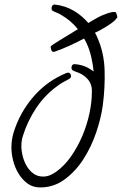

<svg xmlns="http://www.w3.org/2000/svg" viewBox="-20 -779 537 846"><path d="M496.1 -701.2Q486.3 -687.5 468.8 -675.3Q451.2 -663.1 437.5 -655.3Q427.7 -649.4 418.5 -644.5Q409.2 -639.6 398.4 -634.8Q404.3 -625 408.2 -615.2Q438.5 -547.9 440.9 -470.2Q443.4 -392.6 432.6 -312.5Q424.8 -256.8 403.3 -193.8Q381.8 -130.9 347.2 -77.1Q312.5 -23.4 264.6 11.7Q216.8 46.9 157.2 46.9Q125 46.9 101.6 29.8Q78.1 12.7 62 -13.7Q45.9 -40 38.1 -70.8Q30.3 -101.6 30.3 -128.9Q30.3 -161.1 39.1 -192.4Q66.4 -282.2 127 -352.5Q187.5 -422.9 274.4 -458Q276.4 -459 279.3 -459Q286.1 -459 289.6 -454.1Q293 -449.2 293 -443.4Q293 -436.5 285.2 -431.6Q271.5 -423.8 257.8 -416.5Q244.1 -409.2 230.5 -398.4Q176.8 -359.4 138.7 -301.8Q100.6 -244.1 81.1 -180.7Q74.2 -160.2 74.2 -134.8Q74.2 -114.3 80.1 -90.8Q85.9 -67.4 97.7 -47.4Q109.4 -27.3 127.4 -14.2Q145.5 -1 169.9 -1Q185.5 -1 199.7 -6.8Q213.9 -12.7 226.6 -21.5Q263.7 -47.9 293 -89.8Q322.3 -131.8 342.8 -180.2Q363.3 -228.5 374 -278.8Q384.8 -329.1 384.8 -374V-385.7Q382.8 -411.1 367.7 -428.7Q352.5 -446.3 330.1 -457Q323.2 -460 316.9 -461.9Q310.5 -463.9 304.7 -466.8Q294.9 -470.7 294.9 -480.5Q294.9 -487.3 298.8 -492.2Q302.7 -497.1 309.6 -496.1H310.5Q355.5 -493.2 392.6 -463.9Q389.6 -495.1 382.3 -526.9Q375 -558.6 362.3 -586.9Q359.4 -592.8 356.4 -598.6Q353.5 -604.5 350.6 -609.4Q319.3 -592.8 286.1 -577.6Q252.9 -562.5 219.7 -550.8Q213.9 -549.8 209 -552.7Q207 -554.7 204.6 -564Q202.1 -573.2 204.1 -575.2Q205.1 -577.1 216.3 -584.5Q227.5 -591.8 244.1 -602.1Q260.7 -612.3 281.7 -625Q302.7 -637.7 323.2 -650.4Q292 -689.5 247.1 -714.8Q239.3 -719.7 231 -722.7Q222.7 -725.6 213.9 -730.5Q209 -732.4 208 -736.3Q206.1 -741.2 208 -748.5Q210 -755.9 215.8 -757.8Q219.7 -759.8 221.7 -758.8Q266.6 -753.9 303.7 -732.4Q340.8 -710.9 369.1 -677.7Q383.8 -686.5 395 -692.9Q406.2 -699.2 411.1 -702.1Q416 -705.1 427.2 -710Q438.5 -714.8 450.7 -719.2Q462.9 -723.6 474.1 -725.6Q485.4 -727.5 490.2 -724.6Q492.2 -722.7 495.1 -712.9Q498 -703.1 496.1 -701.2Z"/></svg>

Font: Calligraffitti
Style: Regular
Weight: 400
Designer: Dathan Boardman
Foundry: Open Window
Version: Version 1.001